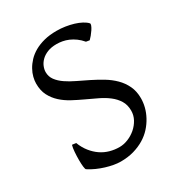

<svg xmlns="http://www.w3.org/2000/svg" viewBox="-157 -733 789 851"><g transform="rotate(-30 238.0 -307.5)"><path d="M432.1 -184.1Q432.1 -162.1 426.3 -139.2Q420.4 -116.2 408.4 -94Q396.5 -71.8 378.7 -52Q360.8 -32.2 336.7 -17.6Q312.5 -2.9 282 5.9Q251.5 14.6 214.8 14.6Q198.7 14.6 179.7 11.2Q160.6 7.8 140.6 1.7Q120.6 -4.4 100.8 -13.2Q81.1 -22 64 -33.2Q60.5 -35.2 58.8 -49.8Q57.1 -64.5 57.1 -84Q57.1 -104 58.6 -124.5Q60.1 -145 64 -158.2L84 -155.8Q95.2 -127 112.1 -106Q128.9 -85 149.4 -71Q169.9 -57.1 193.6 -50.5Q217.3 -43.9 242.2 -43.9Q264.2 -43.9 286.4 -53Q308.6 -62 326.7 -77.6Q344.7 -93.3 356 -114Q367.2 -134.8 367.2 -158.2Q367.2 -188 354 -209.5Q340.8 -231 319.3 -247.6Q297.9 -264.2 270.5 -277.3Q243.2 -290.5 214.6 -303.7Q186 -316.9 158.7 -331.5Q131.3 -346.2 109.9 -365.7Q88.4 -385.3 75.2 -410.9Q62 -436.5 62 -472.2Q62 -487.3 66.4 -504.9Q70.8 -522.5 80.6 -540Q90.3 -557.6 105.7 -574Q121.1 -590.3 142.8 -602.8Q164.6 -615.2 192.9 -622.6Q221.2 -629.9 256.8 -629.9Q278.8 -629.9 301 -626.5Q323.2 -623 342.5 -617.2Q361.8 -611.3 377.4 -603Q393.1 -594.7 401.9 -585Q405.3 -582 402.1 -573.5Q398.9 -564.9 392.3 -554.9Q385.7 -544.9 377.7 -535.2Q369.6 -525.4 363.8 -520L346.2 -522.9Q332.5 -539.1 317.6 -549.8Q302.7 -560.5 287.4 -567.1Q272 -573.7 256.8 -576.4Q241.7 -579.1 228 -579.1Q200.7 -579.1 181.2 -571.3Q161.6 -563.5 148.9 -551Q136.2 -538.6 130.1 -523.7Q124 -508.8 124 -495.1Q124 -472.2 137.2 -454.3Q150.4 -436.5 172.1 -421.6Q193.8 -406.7 221.4 -393.6Q249 -380.4 278.1 -366Q307.1 -351.6 334.7 -335Q362.3 -318.4 384 -296.9Q405.8 -275.4 418.9 -247.8Q432.1 -220.2 432.1 -184.1Z"/></g></svg>

Font: Gentium
Style: Regular
Weight: 400
Designer: J. Victor Gaultney
Version: Version 1.03; 2011; OFL 1.1 release